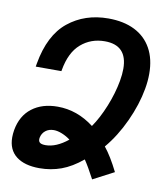

<svg xmlns="http://www.w3.org/2000/svg" viewBox="-82 -795 765 873"><g transform="rotate(10 300.0 -358.0)"><path d="M353.5 -75Q304.5 -34.5 257 -17.2Q209.5 0 157 0Q87.5 0 49.2 -30Q11 -60 11 -117Q11 -133 14 -151Q26 -218.5 72.8 -254.2Q119.5 -290 191 -290Q281.5 -290 359 -230.5Q389 -273.5 413.8 -334.8Q438.5 -396 449 -454.5Q454.5 -485 454.5 -511Q454.5 -620 350.5 -620Q286.5 -620 240.5 -580.2Q194.5 -540.5 180 -457.5L179 -452H60.5L63 -466.5Q86.5 -601 163.2 -663Q240 -725 348.5 -725Q419 -725 469.8 -699.8Q520.5 -674.5 547.5 -626Q574.5 -577.5 574.5 -509Q574.5 -475 568 -439Q555 -365 518.8 -286.2Q482.5 -207.5 433 -149Q465 -109.5 498.5 -42L402 8.5Q373 -46.5 353.5 -75ZM269 -151.5Q251.5 -165 230.5 -173.5Q209.5 -182 192 -182Q169 -182 153.5 -169.5Q138 -157 134 -136Q133.5 -133.5 133.5 -129.5Q133.5 -118.5 141.2 -113.2Q149 -108 166.5 -108Q215 -108 269 -151.5Z"/></g></svg>

Font: JuliaMono
Style: Bold Italic
Weight: 700
Italic angle: -9°
Monospace: yes
Designer: cormullion
Foundry: corm
Version: Version 0.057; ttfautohint (v1.8.4)